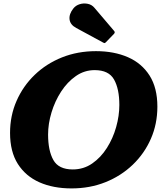

<svg xmlns="http://www.w3.org/2000/svg" viewBox="-20 -1060 958 1098"><path d="M255 -290.5Q255 -198.5 285.2 -144.8Q315.5 -91 396 -91Q458 -91 507.2 -125Q556.5 -159 591.2 -213.8Q626 -268.5 644.2 -333.2Q662.5 -398 662.5 -459.5Q662.5 -551.5 632.2 -605.2Q602 -659 521.5 -659Q462.5 -659 413.8 -625Q365 -591 329.5 -536.2Q294 -481.5 274.5 -416.8Q255 -352 255 -290.5ZM389 17.5Q285 17.5 206 -17.2Q127 -52 82.2 -122.2Q37.5 -192.5 37.5 -300Q37.5 -398.5 74.8 -483.2Q112 -568 178.5 -632Q245 -696 334.5 -731.8Q424 -767.5 529 -767.5Q632.5 -767.5 711.8 -732.8Q791 -698 835.5 -627.8Q880 -557.5 880 -450Q880 -351.5 843 -266.8Q806 -182 739.2 -118Q672.5 -54 583.2 -18.2Q494 17.5 389 17.5ZM399 -1011Q413 -1029 435.8 -1036Q458.5 -1043 481.8 -1038.2Q505 -1033.5 520 -1015.5L631.5 -884.5Q640.5 -875.5 632 -866.5L586 -819Q581.5 -814.5 579 -813.8Q576.5 -813 571 -816L416 -900Q381.5 -918.5 377.8 -948.8Q374 -979 399 -1011Z"/></svg>

Font: Besley* Heavy
Style: Italic
Weight: 800
Italic angle: -13°
Designer: Owen Earl
Foundry: indestructible type*
Version: Version 3.000; ttfautohint (v1.8.3)